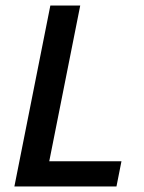

<svg xmlns="http://www.w3.org/2000/svg" viewBox="-20 -674 521 694"><path d="M32 0 162 -654H270L158 -91H419L401 0Z"/></svg>

Font: Source Sans 3 Semibold
Style: Italic
Weight: 600
Italic angle: -11°
Designer: Paul D. Hunt
Foundry: Adobe
Version: Version 3.052;hotconv 1.1.0;makeotfexe 2.6.0